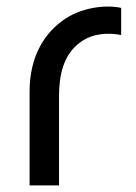

<svg xmlns="http://www.w3.org/2000/svg" viewBox="-20 -564 414 584"><path d="M70 -285.5V0H159.5V-271C159.5 -335 172.5 -398.5 225 -436C262.5 -463.5 311 -465 348.5 -457.5V-540C300.5 -550.5 224.5 -541.5 170 -501C120 -465 70 -398 70 -285.5Z"/></svg>

Font: Eudonet Medium
Style: Regular
Weight: 500
Designer: Mikhail Sharanda
Foundry: Mikhail Sharanda
Version: Version 4.503;Glyphs 3.1.2 (3151)